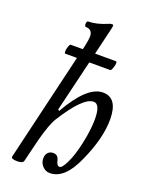

<svg xmlns="http://www.w3.org/2000/svg" viewBox="-140 -795 672 879"><g transform="rotate(20 196.0 -356.0)"><path d="M56.2 13.2Q40.5 13.2 33.4 10Q26.4 6.8 27.8 0L151.9 -524.9H94.2Q90.3 -526.9 91.1 -537.1Q91.8 -547.4 95.9 -559.6Q100.1 -571.8 104 -571.8H163.1L167 -586.9Q174.8 -623.5 174.8 -636.2Q174.8 -671.9 142.1 -671.9Q137.7 -671.9 136 -678.7Q134.3 -685.5 136.5 -692.4Q138.7 -699.2 143.1 -699.2Q183.6 -699.2 234.9 -721.2Q242.7 -725.1 251 -725.1Q256.8 -725.1 256.8 -719.2Q256.8 -713.9 254.9 -706.1L223.1 -571.8H326.2Q330.1 -569.8 328.9 -559.6Q327.6 -549.3 323 -537.1Q318.4 -524.9 314 -524.9H211.9L151.9 -273.9L158.2 -269Q242.2 -417 318.8 -417Q391.1 -417 391.1 -311Q391.1 -218.8 336.9 -100.1Q287.1 13.2 214.8 13.2Q193.8 13.2 179 -2.7Q164.1 -18.6 164.1 -40Q164.1 -58.1 173.8 -68.6Q183.6 -79.1 199.2 -79.1Q222.2 -79.1 228 -55.2Q233.9 -28.8 247.1 -28.8Q259.8 -28.8 277.8 -66.9Q296.9 -105.5 311 -172.1Q325.2 -238.8 325.2 -289.1Q325.2 -362.8 293 -362.8Q242.2 -362.8 157.2 -228Q135.7 -193.8 113.8 -109.9L86.9 0Q84 13.2 56.2 13.2Z"/></g></svg>

Font: Junicode SmCond
Style: Italic
Weight: 400
Width: 4
Italic angle: -11°
Designer: Peter S. Baker
Version: Version 2.206